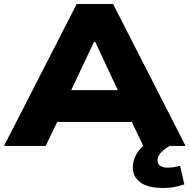

<svg xmlns="http://www.w3.org/2000/svg" viewBox="-21 -725 942 954"><path d="M-1 0 360 -705H541L901 0H691L599 -192L680 -119H216L298 -192L206 0ZM446 -517 313 -235 280 -277H617L584 -235L452 -517ZM789 209Q716 209 677.5 182Q639 155 639 107Q639 61 671.5 20Q704 -21 763 -49L822 0Q803 11 789.5 22.5Q776 34 769 46.5Q762 59 762 72Q762 91 776 99.5Q790 108 813 108Q830 108 844 105.5Q858 103 874 99L895 191Q866 201 842 205Q818 209 789 209Z"/></svg>

Font: Nunito Sans 7pt SemiExpanded Black
Style: Regular
Weight: 900
Width: 6
Designer: Vernon Adams
Foundry: Vernon Adams
Version: Version 3.101;gftools[0.9.27]